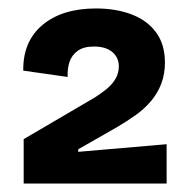

<svg xmlns="http://www.w3.org/2000/svg" viewBox="-20 -704 451 454"><path d="M36 -270V-375L205 -474Q219 -483 232 -493.5Q245 -504 253 -517.5Q261 -531 261 -547Q261 -568 245.5 -581Q230 -594 202 -594Q178 -594 164 -584Q150 -574 144.5 -558Q139 -542 140 -522L35 -537Q34 -606 80.5 -645Q127 -684 207 -684Q254 -684 291 -670Q328 -656 349 -627.5Q370 -599 370 -556Q370 -529 361.5 -506.5Q353 -484 337.5 -465.5Q322 -447 301 -432Q280 -417 256 -403L165 -351V-345L374 -363V-270Z"/></svg>

Font: Bricolage Grotesque 36pt SemiBold
Style: Regular
Weight: 600
Designer: Mathieu Triay
Foundry: Atelier Triay
Version: Version 1.001;gftools[0.9.33.dev8+g029e19f]